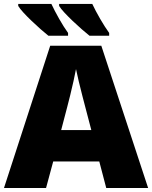

<svg xmlns="http://www.w3.org/2000/svg" viewBox="-20 -947 766 967"><path d="M515.1 0 480 -133.8H248L211.9 0H0L232.9 -716.8H490.2L726.1 0ZM439.9 -292 409.2 -409.2Q404.3 -428.2 395 -463.6Q385.7 -499 376.7 -536.9Q367.7 -574.7 362.8 -599.1Q358.4 -574.7 350.3 -538.8Q342.3 -502.9 333.7 -467.8Q325.2 -432.6 318.8 -409.2L288.1 -292ZM444.8 -927.2Q460.4 -893.6 484.6 -851.8Q508.8 -810.1 529.8 -781.2V-767.1H430.7Q414.1 -780.3 391.1 -800.3Q368.2 -820.3 345.2 -842.3Q322.3 -864.3 304 -884Q285.6 -903.8 277.8 -917V-927.2ZM238.8 -927.2Q254.4 -893.6 278.1 -851.8Q301.8 -810.1 322.8 -781.2V-767.1H223.6Q207 -780.3 184.3 -800.3Q161.6 -820.3 138.7 -842.3Q115.7 -864.3 97.7 -884Q79.6 -903.8 71.8 -917V-927.2Z"/></svg>

Font: Open Sans ExtraBold
Style: Regular
Weight: 800
Designer: Monotype Design Team
Foundry: Monotype Imaging Inc.
Version: Version 3.003; ttfautohint (v1.8.4)